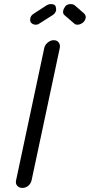

<svg xmlns="http://www.w3.org/2000/svg" viewBox="-20 -922 440 941"><path d="M197 -687Q200 -702 214 -713.5Q228 -725 243 -725Q260 -725 268 -713.5Q276 -702 273 -687L135 -39Q131 -22 118.5 -11.5Q106 -1 89 -1Q74 -1 64.5 -11.5Q55 -22 59 -39ZM392 -856Q402 -846 400 -834Q396 -817 383.5 -809Q371 -801 361 -801Q354 -801 348 -803L298 -846Q286 -855 290 -871Q291 -877 299 -889.5Q307 -902 328 -902Q338 -902 345 -897ZM147 -856Q131 -846 129 -834Q125 -817 134 -809Q143 -801 154 -801Q161 -801 167 -803L235 -846Q251 -855 255 -871Q256 -877 253 -889.5Q250 -902 229 -902Q219 -902 210 -897Z"/></svg>

Font: VDS Compensated
Style: Light Italic
Weight: 300
Italic angle: -12°
Designer: artmaker
Foundry: artmaker
Version: Version 1.000 2012 initial release